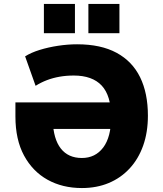

<svg xmlns="http://www.w3.org/2000/svg" viewBox="-20 -940 826 971"><path d="M394 11Q296 11 220.5 -31Q145 -73 101.5 -153.5Q58 -234 58 -351V-422H602V-288H203L247 -329Q250 -237 287.5 -189Q325 -141 394 -141Q462 -141 502 -194Q542 -247 542 -348Q542 -456 494.5 -507Q447 -558 353 -558Q315 -558 281 -552Q247 -546 217 -534.5Q187 -523 160 -506L107 -655Q137 -674 180.5 -687.5Q224 -701 273.5 -708.5Q323 -716 370 -716Q490 -716 569.5 -673Q649 -630 688.5 -549.5Q728 -469 728 -355Q728 -271 704 -203.5Q680 -136 635.5 -88Q591 -40 530 -14.5Q469 11 394 11ZM427 -772V-920H584V-772ZM202 -772V-920H359V-772Z"/></svg>

Font: Nunito Sans 7pt SemiCondensed Black
Style: Regular
Weight: 900
Width: 4
Designer: Vernon Adams
Foundry: Vernon Adams
Version: Version 3.101;gftools[0.9.27]